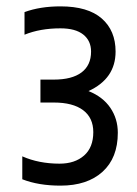

<svg xmlns="http://www.w3.org/2000/svg" viewBox="-20 -703 430 603"><path d="M350 -286Q350 -207 302 -163.5Q254 -120 170 -120Q101 -120 50 -140V-212Q102 -189 167 -189Q215 -189 244 -214.5Q273 -240 273 -288Q273 -333 241 -357Q209 -381 149 -381H107V-453H149Q206 -453 236 -475.5Q266 -498 266 -541Q266 -575 241.5 -594.5Q217 -614 170 -614Q106 -614 57 -594V-665Q106 -683 170 -683Q256 -683 299.5 -645Q343 -607 343 -541Q343 -456 258 -417Q303 -399 326.5 -364.5Q350 -330 350 -286Z"/></svg>

Font: Biryani
Style: Regular
Weight: 400
Designer: Dan Reynolds and Mathieu Réguer
Foundry: Dan Reynolds and Mathieu Réguer
Version: Version 1.004; ttfautohint (v1.1) -l 5 -r 5 -G 72 -x 0 -D la